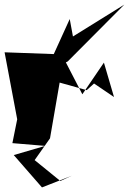

<svg xmlns="http://www.w3.org/2000/svg" viewBox="-43 -840 562 837"><path d="M454 -417 410 -567 316 -429 226 -603 -23 -612 32 -320 11 -216 154 -204 17 -164 140 -23 270 -74 220 -51 108 -142 175 -237 217 -480 335 -447 367 -476ZM261 -757 154 -522 252 -572 278 -598 499 -820 275 -681Z"/></svg>

Font: Asimov Silicon
Style: Regular
Weight: 400
Designer: Google
Version: Version 2.000980; 2014